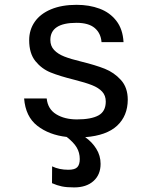

<svg xmlns="http://www.w3.org/2000/svg" viewBox="-20 -576 640 816"><path d="M342 7Q371 27 389.2 56.2Q407.5 85.5 407.5 120.5Q407.5 166.5 377.2 193.5Q347 220.5 295 220.5Q263 220.5 242.8 216.2Q222.5 212 201 202.5L201.5 131Q231.5 145.5 270.5 145.5Q298.5 145.5 308.8 134.2Q319 123 319 100Q319 73 306.2 51.2Q293.5 29.5 263.5 6Q188.5 -2.5 138.5 -41.5Q88.5 -80.5 82.5 -157.5H178.5Q183 -112.5 218.8 -90.5Q254.5 -68.5 307 -68.5Q367.5 -68.5 398.5 -85.5Q429.5 -102.5 429.5 -144.5Q429.5 -170 414.2 -186.5Q399 -203 371.2 -214Q343.5 -225 296 -237Q233.5 -252.5 195.2 -268Q157 -283.5 130.5 -316.2Q104 -349 104 -405Q104 -449.5 127.8 -483.5Q151.5 -517.5 197 -536.5Q242.5 -555.5 305.5 -555.5Q359.5 -555.5 403.2 -539.2Q447 -523 474.5 -487.5Q502 -452 505 -397H411.5Q408.5 -435 382.5 -457Q356.5 -479 305 -479Q194 -479 194 -406Q194 -380.5 210 -363.5Q226 -346.5 253.2 -335.8Q280.5 -325 324.5 -314.5Q385.5 -299.5 425.2 -283.8Q465 -268 494 -236Q523 -204 523 -152Q522.5 -83.5 477.8 -41.8Q433 0 342 7Z"/></svg>

Font: SplineSansMono30
Style: Regular
Weight: 400
Designer: Eben Sorkin, Mirko Velimirovic
Foundry: Sorkin Type
Version: Version 1.000